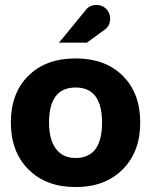

<svg xmlns="http://www.w3.org/2000/svg" viewBox="-20 -747 613 779"><path d="M371 -727Q395 -727 411 -711Q427 -695 427 -671Q427 -645 408 -629Q403 -626 333 -574H219Q220 -574 274.5 -641Q329 -708 330 -709Q345 -727 371 -727ZM287 -106Q394 -106 394 -250Q394 -392 287 -392Q179 -392 179 -250Q179 -180 207 -143Q235 -106 287 -106ZM287 12Q167 12 95.5 -59.5Q24 -131 24 -250Q24 -369 95 -439.5Q166 -510 287 -510Q407 -510 478 -439.5Q549 -369 549 -250Q549 -131 477.5 -59.5Q406 12 287 12Z"/></svg>

Font: Atkinson Hyperlegible Pro
Style: Bold
Weight: 700
Designer: Elliott Scott, Megan Eiswerth, Linus Boman, Theodore Petrosky, Jacob Perez
Foundry: Braille Institute
Version: Version 1.5.1